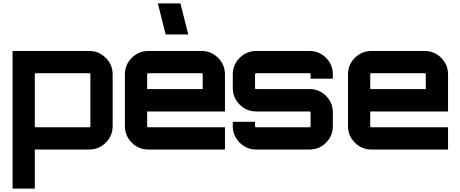

<svg xmlns="http://www.w3.org/2000/svg" viewBox="-20 -880 2709 1130"><path d="M505 -580Q562 -580 602.5 -539.5Q643 -499 643 -442V-138Q643 -81 602.5 -40.5Q562 0 505 0H185V230H54V-580ZM512 -138V-442Q512 -449 505 -449H192Q185 -449 185 -442V-138Q185 -131 192 -131H505Q512 -131 512 -138Z M1166 -580Q1223 -580 1263.5 -539.5Q1304 -499 1304 -442V-224H846V-138Q846 -131 853 -131H1304V0H853Q796 0 755.5 -40.5Q715 -81 715 -138V-442Q715 -499 755.5 -539.5Q796 -580 853 -580ZM846 -356H1173V-442Q1173 -449 1166 -449H853Q846 -449 846 -442ZM1042 -860 1088 -677H955L909 -860Z M1939 -442V-417H1808V-442Q1808 -449 1801 -449H1488Q1481 -449 1481 -442V-362Q1481 -356 1488 -356H1801Q1859 -356 1899 -315.5Q1939 -275 1939 -218V-138Q1939 -81 1899 -40.5Q1859 0 1801 0H1488Q1431 0 1390.5 -40.5Q1350 -81 1350 -138V-163H1481V-138Q1481 -131 1488 -131H1801Q1808 -131 1808 -138V-218Q1808 -224 1801 -224H1488Q1431 -224 1390.5 -264.5Q1350 -305 1350 -362V-442Q1350 -499 1390.5 -539.5Q1431 -580 1488 -580H1801Q1859 -580 1899 -539.5Q1939 -499 1939 -442Z M2479 -580Q2536 -580 2576.5 -539.5Q2617 -499 2617 -442V-224H2159V-138Q2159 -131 2166 -131H2617V0H2166Q2109 0 2068.5 -40.5Q2028 -81 2028 -138V-442Q2028 -499 2068.5 -539.5Q2109 -580 2166 -580ZM2159 -356H2486V-442Q2486 -449 2479 -449H2166Q2159 -449 2159 -442Z"/></svg>

Font: Orbitron
Style: Bold
Weight: 700
Designer: Matt McInerney
Foundry: Matt McInerney
Version: Version 001.001